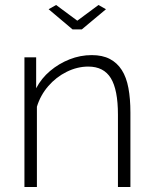

<svg xmlns="http://www.w3.org/2000/svg" viewBox="-20 -750 616 770"><path d="M503 0H453V-290Q453 -390 424.5 -436.5Q396 -483 334 -483Q290 -483 247.5 -462Q205 -441 173.5 -404.5Q142 -368 128 -322V0H78V-520H125V-396Q146 -436 181 -465.5Q216 -495 259 -512Q302 -529 348 -529Q391 -529 420.5 -513.5Q450 -498 468.5 -469Q487 -440 495 -397Q503 -354 503 -299ZM205 -730 290 -667 375 -730 405 -713 308 -632H271L175 -713Z"/></svg>

Font: Raleway Thin Light
Style: Regular
Weight: 300
Version: Version 4.026